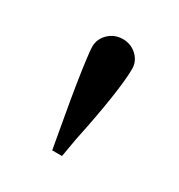

<svg xmlns="http://www.w3.org/2000/svg" viewBox="-77 -732 333 357"><g transform="rotate(30 90.0 -553.5)"><path d="M80 -431Q74 -465 68 -498.5Q62 -532 57.5 -560.5Q53 -589 50.5 -609Q48 -629 48 -635Q48 -652 60.5 -664Q73 -676 91 -676Q108 -676 120.5 -664.5Q133 -653 133 -636Q133 -614 126.5 -571Q120 -528 108 -471L101 -431Z"/></g></svg>

Font: Klingon pIqaD HaSta
Style: Regular
Weight: 400
Width: 0
Designer: Mike Neff (qa'vaj)
Foundry: Mike Neff and Michael Everson
Version: Version 2.003